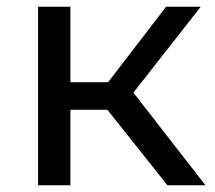

<svg xmlns="http://www.w3.org/2000/svg" viewBox="-20 -550 638 570"><path d="M477 0 299 -224H189V0H93V-530H189V-306H301L473 -530H576L376 -275L590 0Z"/></svg>

Font: Montserrat Medium
Style: Regular
Weight: 500
Designer: Julieta Ulanovsky
Foundry: Julieta Ulanovsky
Version: Version 9.000; ttfautohint (v1.8.4.7-5d5b)